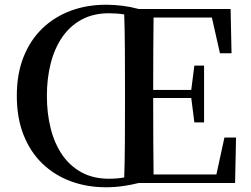

<svg xmlns="http://www.w3.org/2000/svg" viewBox="-20 -773 1059 811"><path d="M178 -368Q178 -295 194 -231Q210 -167 242.5 -119.5Q275 -72 324.5 -45Q374 -18 440 -18Q474 -18 505 -23.5Q536 -29 566 -40V0Q534 8 499 13Q464 18 428 18Q347 18 278.5 -7.5Q210 -33 159 -82Q108 -131 79.5 -203Q51 -275 51 -368Q51 -461 79.5 -532.5Q108 -604 159 -653Q210 -702 278.5 -727.5Q347 -753 428 -753Q463 -753 498 -748.5Q533 -744 566 -735V-696Q537 -707 505.5 -712Q474 -717 440 -717Q374 -717 324.5 -690Q275 -663 242.5 -615.5Q210 -568 194 -504.5Q178 -441 178 -368ZM504 0Q507 -85 507.5 -170.5Q508 -256 508 -342V-393Q508 -479 507.5 -564.5Q507 -650 504 -735H629Q628 -651 627.5 -564Q627 -477 627 -384V-359Q627 -261 627.5 -173.5Q628 -86 629 0ZM801 -256 787 -366V-387L801 -496H842V-256ZM567 -359V-393H811V-359ZM909 -548 875 -699H567V-735H954L958 -548ZM928 -192H977L973 0H567V-36H894Z"/></svg>

Font: Noto Serif TC ExtraLight SemiBold
Style: Regular
Weight: 600
Version: Version 2.003-H1;hotconv 1.1.1;makeotfexe 2.6.0